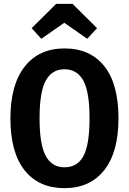

<svg xmlns="http://www.w3.org/2000/svg" viewBox="-20 -959 669 995"><path d="M594 -346Q594 -171 520.5 -77.5Q447 16 314 16Q181 16 107.5 -76.5Q34 -169 34 -346Q34 -520 108 -614Q182 -708 314 -708Q447 -708 520.5 -616Q594 -524 594 -346ZM185 -346Q185 -210 217 -151Q249 -92 314 -92Q381 -92 412.5 -150.5Q444 -209 444 -346Q444 -482 412 -541Q380 -600 314 -600Q249 -600 217 -541Q185 -482 185 -346ZM144 -813 271 -939H356L483 -813L432 -758L313 -841L194 -758Z"/></svg>

Font: Fira Sans Condensed SemiBold
Style: Regular
Weight: 600
Width: 3
Designer: bBox Type GmbH & Carrois Corporate GbR & Edenspiekermann AG
Foundry: bBox Type GmbH & Carrois Corporate GbR & Edenspiekermann AG
Version: Version 4.301